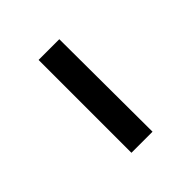

<svg xmlns="http://www.w3.org/2000/svg" viewBox="8 -449 367 367"><g transform="rotate(45 191.0 -265.5)"><path d="M316 -294 65 -293V-237H316Z"/></g></svg>

Font: 18Franklin Light
Style: Regular
Weight: 300
Designer: Pablo Impallari, Rodrigo Fuenzalida (Modified by Dan O. Williams)
Version: Version 0.025;PS 000.025;hotconv 1.0.88;makeotf.lib2.5.64775